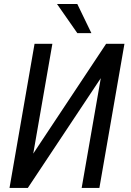

<svg xmlns="http://www.w3.org/2000/svg" viewBox="-20 -927 645 947"><path d="M503.4 -710.9H593.8L470.2 0H382.8L477.1 -541.5L117.2 0H26.9L150.4 -710.9H238.3L144 -169.4ZM430.7 -763.7H361.3L261.2 -907.2H361.3Z"/></svg>

Font: MAUL Condensed Italic
Style: Condenced Regular Italic
Weight: 400
Italic angle: -12°
Designer: MAUL
Version: Version 1.0; 2020; ttfautohint (v1.8.3)